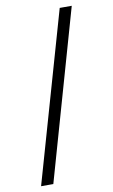

<svg xmlns="http://www.w3.org/2000/svg" viewBox="-95 -789 563 958"><g transform="rotate(-10 186.5 -310.0)"><path d="M279 -740H340L95 120H33Z"/></g></svg>

Font: EncodeSans
Style: Light
Weight: 300
Designer: Pablo Impallari, Andres Torresi
Foundry: Pablo Impallari, Andres Torresi
Version: Version 1.000; ttfautohint (v1.4.1)